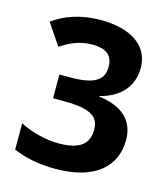

<svg xmlns="http://www.w3.org/2000/svg" viewBox="-110 -810 791 906"><g transform="rotate(15 286.0 -357.0)"><path d="M511 -554C511 -662 419 -724 272 -724C168 -724 95 -694 39 -654L109 -550C143 -572 193 -602 261 -602C334 -602 363 -572 363 -521C363 -465 335 -425 203 -425H148V-309H202C336 -309 374 -276 374 -217C374 -149 336 -110 228 -110C170 -110 99 -126 38 -157V-29C98 -3 165 10 244 10C444 10 532 -83 532 -208C532 -302 471 -359 357 -373V-376C444 -397 511 -455 511 -554Z"/></g></svg>

Font: Noto Sans Javanese
Style: Bold
Weight: 700
Designer: Monotype Design Team
Foundry: Monotype Imaging Inc.
Version: Version 2.005